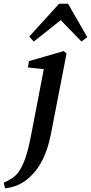

<svg xmlns="http://www.w3.org/2000/svg" viewBox="-87 -768 488 1030"><path d="M-60 242 -67 212Q-42 201 -23.5 189Q-5 177 11 157Q32 128 48.5 82Q65 36 81 -49L148 -397L63 -406L68 -440L255 -494L270 -481L185 -43Q155 104 78 177Q51 204 16.5 221Q-18 238 -60 242ZM350 -545 239 -660 94 -545 70 -572 230 -748H278L381 -569Z"/></svg>

Font: Source Serif Pro SemiBold
Style: Italic
Weight: 600
Italic angle: -12°
Designer: Frank Grießhammer
Foundry: Adobe Systems Incorporated
Version: Version 3.001;hotconv 1.0.111;makeotfexe 2.5.65597